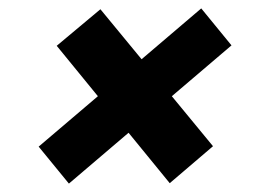

<svg xmlns="http://www.w3.org/2000/svg" viewBox="-20 -518 628 457"><path d="M144 -81 72 -169 213 -289 115 -409 219 -496 317 -377 459 -498 531 -410 389 -289 487 -170 384 -82 286 -202Z"/></svg>

Font: DM Sans 28pt Black
Style: Italic
Weight: 900
Italic angle: -10°
Version: Version 4.004;gftools[0.9.30]